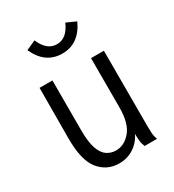

<svg xmlns="http://www.w3.org/2000/svg" viewBox="-163 -746 775 853"><g transform="rotate(-30 225.0 -320.0)"><path d="M199 11Q136 11 96.5 -38Q57 -87 58 -202L59 -457H125V-202Q125 -140 137 -106.5Q149 -73 169.5 -59.5Q190 -46 215 -46Q258 -46 290.5 -84.5Q323 -123 323 -205V-457H389V-71Q389 -53 390 -35.5Q391 -18 398 0H334Q327 -17 325.5 -34Q324 -51 324 -68Q306 -31 273 -10Q240 11 199 11ZM303 -651 352 -629Q310 -538 224 -538Q137 -538 96 -629L145 -651Q172 -586 224 -586Q275 -586 303 -651Z"/></g></svg>

Font: Inconsolata SemiCondensed
Style: Regular
Weight: 400
Width: 4
Monospace: yes
Designer: Raph Levien, Cyreal, Brenton Simpson
Foundry: Raph Levien, Cyreal, Google
Version: Version 3.001; ttfautohint (v1.8.2.53-6de2)